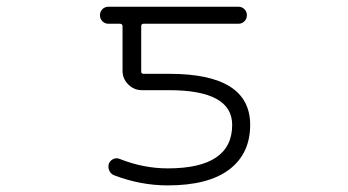

<svg xmlns="http://www.w3.org/2000/svg" viewBox="-20 -565 1040 573"><path d="M480.5 -62.5Q672.9 -62.5 672.9 -192.4Q672.9 -295.9 484.4 -295.9H403.3Q379.9 -295.9 362.8 -313Q345.7 -330.1 345.7 -353.5V-486.3Q345.7 -494.1 337.9 -494.1H303.7Q293 -494.1 285.6 -501.5Q278.3 -508.8 278.3 -519.5Q278.3 -530.3 285.6 -537.6Q293 -544.9 303.7 -544.9H691.4Q702.1 -544.9 709.5 -537.6Q716.8 -530.3 716.8 -519.5Q716.8 -508.8 709.5 -501.5Q702.1 -494.1 691.4 -494.1H408.2Q401.4 -494.1 401.4 -486.3V-351.6Q401.4 -344.7 408.2 -344.7H485.4Q726.6 -344.7 726.6 -192.4Q726.6 -106.4 664.1 -59.1Q601.6 -11.7 480.5 -11.7Q399.4 -11.7 320.3 -42Q310.5 -45.9 306.2 -55.7Q301.8 -65.4 304.7 -76.2Q308.6 -85.9 317.9 -90.3Q327.1 -94.7 336.9 -90.8Q408.2 -62.5 480.5 -62.5Z"/></svg>

Font: Rounded Mgen+ 1m light
Style: Regular
Weight: 200
Designer: [Source Han Sans]
Ryoko NISHIZUKA  (kana & ideographs); Paul D. Hunt (Latin, Greek & Cyrillic); Wenlong ZHANG  (bopomofo
Version: Version 1.059.20150602